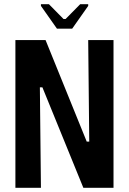

<svg xmlns="http://www.w3.org/2000/svg" viewBox="-20 -890 612 910"><path d="M398 -700H518V0H375L181 -476H169L174 0H53V-700H196L391 -219H403ZM250 -754 174 -862V-870H212L281 -800H291L360 -870H398V-862L322 -754Z"/></svg>

Font: Phudu Medium
Style: Regular
Weight: 500
Version: Version 1.005;gftools[0.9.23]